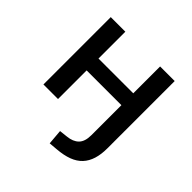

<svg xmlns="http://www.w3.org/2000/svg" viewBox="-177 -648 996 996"><g transform="rotate(45 320.5 -150.5)"><path d="M325 193 318 110 363 105Q404 101 426 79Q448 57 448 10V-210H193V0H86V-494H193V-297H448V-494H555V0Q555 44 544.5 78Q534 112 512 135.5Q490 159 455.5 172Q421 185 372 189Z"/></g></svg>

Font: Nunito Sans 9pt SemiBold
Style: Regular
Weight: 600
Version: Version 3.101;gftools[0.9.27]